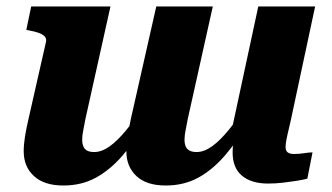

<svg xmlns="http://www.w3.org/2000/svg" viewBox="-20 -560 1021 591"><path d="M243 -194Q239 -172 236 -157.5Q233 -143 233 -130Q233 -118 236.5 -109.5Q240 -101 248 -96.5Q256 -92 270 -92Q293 -92 317.5 -109.5Q342 -127 369 -160Q396 -193 425 -238L431 -184Q395 -125 357 -81Q319 -37 275 -13Q231 11 175 11Q116 11 84.5 -18Q53 -47 53 -94Q53 -116 57 -140.5Q61 -165 68 -195L122 -433Q123 -442 117.5 -448Q112 -454 100 -458.5Q88 -463 71 -466L61 -468L76 -540H320ZM882 -222Q875 -188 869.5 -165.5Q864 -143 861.5 -129Q859 -115 859 -108Q859 -96 865.5 -91Q872 -86 885 -86Q901 -86 916.5 -88.5Q932 -91 942 -91L926 -10Q910 -6 890.5 -3Q871 0 849.5 2.5Q828 5 805 5Q754 5 725 -19Q696 -43 696 -91Q696 -96 696.5 -104.5Q697 -113 698 -124.5Q699 -136 700 -149L689 -140L775 -540H950ZM558 -194Q554 -172 551 -157.5Q548 -143 548 -130Q548 -118 551.5 -109.5Q555 -101 563.5 -96.5Q572 -92 585 -92Q608 -92 632.5 -109.5Q657 -127 684 -160Q711 -193 740 -238L746 -184Q710 -125 672 -81Q634 -37 590 -13Q546 11 490 11Q431 11 400 -18Q369 -47 369 -94Q369 -109 370.5 -124.5Q372 -140 375.5 -157.5Q379 -175 383 -195L461 -540H635Z"/></svg>

Font: Roboto Serif
Style: Bold Italic
Weight: 700
Italic angle: -10°
Designer: Greg Gazdowicz
Foundry: Commercial Type
Version: Version 1.008